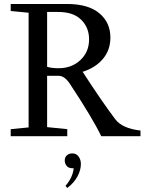

<svg xmlns="http://www.w3.org/2000/svg" viewBox="-20 -683 749 963"><path d="M33.7 0V-35.2L123.5 -43.9V-619.1L33.7 -627.9V-663.1H315.4Q422.4 -663.1 478 -616.7Q533.7 -570.3 533.7 -494.6Q533.7 -432.1 496.3 -387.7Q459 -343.3 394.5 -322.8Q493.7 -169.9 558.1 -85Q592.8 -38.6 684.6 -28.3V0H487.8Q443.4 -91.8 330.1 -263.2Q303.7 -302.7 274.4 -302.7H216.3V-45.4L317.4 -35.2V0ZM216.3 -623V-348.1Q237.3 -340.8 273.9 -340.8Q339.4 -340.8 383.1 -381.6Q426.8 -422.4 426.8 -485.8Q426.8 -544.9 387.2 -584Q347.7 -623 272.5 -623ZM317.4 259.8 308.6 249Q344.7 207.5 349.6 161.1H345.7Q323.7 161.1 314.2 148.9Q304.7 136.7 304.7 121.6Q304.7 106 315.2 96.2Q325.7 86.4 343.3 86.4Q362.8 86.4 374.3 102.3Q385.7 118.2 385.7 139.6Q385.7 169.4 368.9 201.4Q352.1 233.4 317.4 259.8Z"/></svg>

Font: Elstob 8pt
Style: Regular
Weight: 400
Designer: Peter S. Baker
Version: Version 1.015